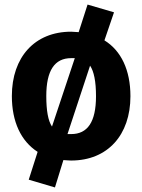

<svg xmlns="http://www.w3.org/2000/svg" viewBox="-20 -687 624 842"><path d="M480 -633 364 -667 325 -546C310 -547 299 -548 292 -548C132 -548 32 -436 32 -266C32 -153 72 -68 145 -21L106 101L221 135L258 15C273 16 284 17 292 17C452 17 552 -95 552 -265C552 -380 511 -465 438 -510ZM308 -432 208 -132C191 -157 183 -202 183 -266C183 -377 219 -432 292 -432ZM276 -99 375 -399C392 -374 401 -330 401 -265C401 -152 364 -99 292 -99Z"/></svg>

Font: Fira Sans
Style: Bold
Weight: 700
Designer: Carrois Corporate & Edenspiekermann AG
Foundry: Carrois Corporate GbR & Edenspiekermann AG
Version: Version 4.203